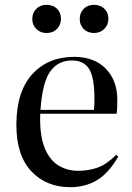

<svg xmlns="http://www.w3.org/2000/svg" viewBox="-20 -763 549 797"><path d="M272 14Q172 14 110 -52Q48 -118 48 -245Q48 -382 113.5 -454.5Q179 -527 288 -527Q371 -527 419 -478Q467 -429 467 -348Q467 -332 466.5 -318.5Q466 -305 464 -291H147Q144 -206 163.5 -154Q183 -102 220 -78Q257 -54 304 -54Q347 -54 384.5 -67Q422 -80 462 -120L471 -113Q431 -44 382.5 -15Q334 14 272 14ZM148 -307H370Q371 -316 371.5 -327.5Q372 -339 372 -352Q372 -443 349.5 -477.5Q327 -512 279 -512Q221 -512 188.5 -466.5Q156 -421 148 -307ZM370 -626Q344 -626 327.5 -642.5Q311 -659 311 -684Q311 -710 327.5 -726.5Q344 -743 370 -743Q396 -743 413 -727Q430 -711 430 -685Q430 -660 413 -643Q396 -626 370 -626ZM173 -626Q148 -626 131 -642.5Q114 -659 114 -684Q114 -710 131 -726.5Q148 -743 173 -743Q200 -743 216.5 -727Q233 -711 233 -685Q233 -660 216.5 -643Q200 -626 173 -626Z"/></svg>

Font: Literata 72pt
Style: Regular
Weight: 400
Designer: Latin by Veronika Burian and Jose Scaglione. Greek by Irene Vlachou. Cyrillic by Vera Evstafieva.
Foundry: TypeTogether
Version: Version 3.002